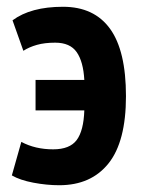

<svg xmlns="http://www.w3.org/2000/svg" viewBox="-20 -534 417 567"><path d="M85 -298H229Q226 -352 206.5 -380Q187 -408 143 -408Q112 -408 89 -401.5Q66 -395 49 -384L17 -474Q71 -514 166 -514Q258 -514 305 -449Q352 -384 352 -250Q352 -116 300.5 -51.5Q249 13 155 13Q118 13 78.5 5.5Q39 -2 15 -16L43 -115Q84 -93 137 -93Q186 -93 206.5 -120.5Q227 -148 229 -208H85Z"/></svg>

Font: PT Sans Narrow
Style: Bold
Weight: 700
Width: 3
Designer: A.Korolkova, O.Umpeleva, V.Yefimov
Foundry: ParaType Ltd
Version: Version 2.003W OFL